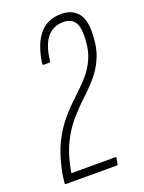

<svg xmlns="http://www.w3.org/2000/svg" viewBox="-129 -723 589 786"><g transform="rotate(-20 166.0 -330.5)"><path d="M20 0Q14 0 15 -6L19 -39Q33 -116 58 -168Q83 -220 115 -257Q147 -294 178.5 -323Q210 -352 237 -382Q264 -412 280.5 -451.5Q297 -491 297 -548Q297 -591 281 -609Q265 -627 236 -627Q144 -627 130 -495Q130 -490 125 -490H101Q96 -490 96 -495Q107 -576 142 -618.5Q177 -661 239 -661Q282 -661 307 -634.5Q332 -608 332 -552Q332 -489 315 -446Q298 -403 270.5 -370.5Q243 -338 210.5 -308Q178 -278 147 -242.5Q116 -207 91.5 -157Q67 -107 55 -34H246Q251 -34 250 -29L246 -6Q245 0 240 0Z"/></g></svg>

Font: Sofia Sans Extra Condensed ExtraLight
Style: Italic
Weight: 250
Italic angle: -9°
Version: Version 4.100